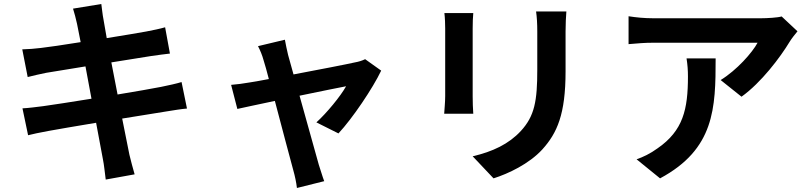

<svg xmlns="http://www.w3.org/2000/svg" viewBox="-20 -833 4040 957"><path d="M364 -714C367 -698 374 -665 382 -623C296 -609 219 -598 184 -594C153 -590 123 -588 91 -587L118 -449C152 -458 178 -463 210 -470C241 -475 318 -488 406 -502C415 -451 426 -395 436 -341C335 -325 242 -310 196 -304C164 -300 119 -294 92 -293L120 -159C143 -165 177 -172 220 -180C263 -188 357 -204 459 -221C475 -137 488 -68 493 -39C499 -10 502 25 507 62L651 36C642 4 632 -32 625 -62C619 -93 605 -160 589 -242C677 -256 758 -269 806 -277C844 -283 885 -290 912 -292L885 -424C859 -416 822 -408 783 -400C738 -391 656 -377 566 -362C555 -417 545 -472 535 -522C618 -535 694 -547 735 -554C765 -558 805 -564 827 -566L803 -697C779 -690 741 -682 709 -676C673 -669 597 -657 512 -643C504 -688 498 -721 496 -735C491 -759 488 -793 485 -813L344 -790C351 -766 358 -743 364 -714Z M1400 -635 1266 -603C1277 -582 1287 -558 1294 -532C1301 -510 1310 -478 1320 -439C1274 -430 1238 -424 1224 -422C1191 -416 1164 -413 1132 -410L1163 -290C1193 -297 1266 -312 1350 -330C1386 -194 1427 -38 1442 16C1450 44 1457 77 1460 104L1596 70C1588 50 1575 5 1569 -12C1554 -64 1511 -218 1473 -356C1581 -378 1681 -399 1705 -403C1678 -354 1608 -269 1557 -223L1667 -168C1737 -243 1838 -393 1880 -481L1800 -538C1786 -531 1767 -525 1749 -522C1710 -513 1570 -486 1443 -462C1432 -501 1423 -535 1416 -559C1410 -585 1404 -612 1400 -635Z M2803 -776H2652C2656 -748 2658 -716 2658 -676V-486C2658 -330 2645 -255 2576 -180C2516 -115 2435 -77 2336 -54L2440 56C2513 33 2617 -16 2683 -88C2757 -170 2799 -263 2799 -478V-676C2799 -716 2801 -748 2803 -776ZM2339 -768H2195C2198 -745 2199 -710 2199 -691V-354C2199 -324 2195 -285 2194 -266H2339C2337 -289 2336 -328 2336 -353V-691C2336 -723 2337 -745 2339 -768Z M3955 -677 3876 -751C3857 -745 3802 -742 3774 -742H3235C3193 -742 3151 -746 3113 -752V-613C3160 -617 3193 -620 3235 -620H3756C3730 -571 3652 -483 3572 -434L3676 -351C3774 -421 3869 -547 3916 -625C3925 -640 3944 -664 3955 -677ZM3547 -542H3402C3407 -510 3409 -483 3409 -452C3409 -288 3385 -182 3258 -94C3221 -67 3185 -50 3153 -39L3270 56C3542 -90 3547 -294 3547 -542Z"/></svg>

Font: Source Han Sans JP
Style: Bold
Weight: 700
Designer: Ryoko NISHIZUKA 西塚涼子 (kana, bopomofo & ideographs); Paul D. Hunt (Latin, Greek & Cyrillic); Sandoll Communications 산돌커뮤니
Foundry: Adobe
Version: Version 2.002;hotconv 1.0.116;makeotfexe 2.5.65601